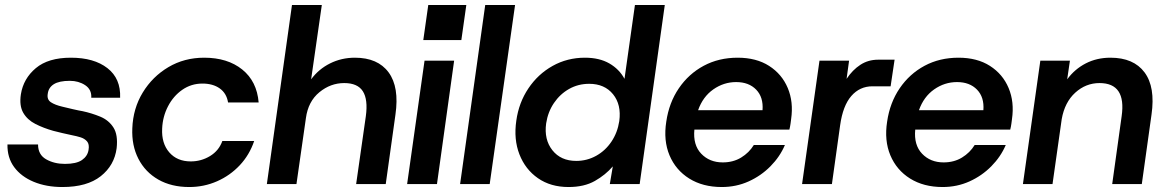

<svg xmlns="http://www.w3.org/2000/svg" viewBox="-20 -740 4687 772"><path d="M231 12Q166 12 115.5 -9Q65 -30 37 -68Q9 -106 10 -159H133Q133 -118 165.5 -99.5Q198 -81 241 -81Q287 -81 309.5 -96.5Q332 -112 336 -137Q340 -160 330 -171.5Q320 -183 303.5 -188Q287 -193 271 -196Q253 -200 230.5 -205Q208 -210 194 -214Q155 -225 122.5 -241.5Q90 -258 73.5 -286.5Q57 -315 64 -361Q74 -424 124 -466Q174 -508 265 -508Q358 -508 412 -466Q466 -424 463 -347H347Q349 -380 322.5 -397.5Q296 -415 261 -415Q218 -415 196.5 -401.5Q175 -388 172 -363Q168 -340 184.5 -329Q201 -318 231 -311Q247 -307 273 -301Q299 -295 312 -293Q349 -285 383 -271Q417 -257 436 -227.5Q455 -198 449 -144Q440 -75 385 -31.5Q330 12 231 12Z M741 12Q669 12 616.5 -18Q564 -48 536.5 -101.5Q509 -155 512 -224Q515 -304 554 -368Q593 -432 657 -470Q721 -508 801 -508Q895 -508 954 -460.5Q1013 -413 1020 -328H897Q891 -365 863.5 -384.5Q836 -404 794 -404Q749 -404 713 -379Q677 -354 655.5 -312.5Q634 -271 632 -223Q629 -164 660.5 -127.5Q692 -91 747 -91Q789 -91 824.5 -112.5Q860 -134 874 -173H1002Q983 -117 944 -75.5Q905 -34 852.5 -11Q800 12 741 12Z M1412 0 1451 -273Q1460 -340 1439 -373Q1418 -406 1364 -406Q1309 -406 1264 -369Q1219 -332 1210 -265L1172 0H1053L1154 -720H1274L1231 -421Q1261 -462 1307 -485Q1353 -508 1407 -508Q1499 -508 1542.5 -449Q1586 -390 1570 -279L1531 0Z M1682 -579 1702 -720H1855L1835 -579ZM1617 0 1687 -496H1806L1737 0Z M1830 0 1931 -720H2051L1949 0Z M2266 12Q2194 12 2143 -23.5Q2092 -59 2068.5 -119.5Q2045 -180 2056 -255Q2066 -327 2104.5 -384.5Q2143 -442 2202 -475Q2261 -508 2332 -508Q2390 -508 2430 -485Q2470 -462 2491 -423L2533 -720H2653L2552 0H2432L2444 -71Q2415 -37 2372 -12.5Q2329 12 2266 12ZM2297 -93Q2340 -93 2377 -113.5Q2414 -134 2438.5 -170.5Q2463 -207 2470 -253Q2479 -319 2445 -361Q2411 -403 2349 -403Q2305 -403 2268.5 -382.5Q2232 -362 2207.5 -326Q2183 -290 2176 -244Q2167 -179 2201 -136Q2235 -93 2297 -93Z M2882 12Q2806 12 2751.5 -22Q2697 -56 2672 -115.5Q2647 -175 2659 -251Q2670 -327 2709.5 -385Q2749 -443 2809.5 -475.5Q2870 -508 2946 -508Q3021 -508 3072.5 -475Q3124 -442 3147.5 -386Q3171 -330 3161 -261Q3160 -253 3158.5 -242Q3157 -231 3154 -219H2772Q2766 -157 2799.5 -122Q2833 -87 2886 -87Q2928 -87 2960 -106.5Q2992 -126 3011 -157H3136Q3116 -110 3078 -71.5Q3040 -33 2990 -10.5Q2940 12 2882 12ZM2940 -410Q2890 -410 2848 -380.5Q2806 -351 2787 -297H3046Q3050 -349 3020.5 -379.5Q2991 -410 2940 -410Z M3205 0 3275 -496H3394L3384 -423Q3408 -459 3439.5 -479.5Q3471 -500 3511 -500H3577L3561 -393H3488Q3437 -393 3403 -354Q3369 -315 3358 -236L3325 0Z M3770 12Q3694 12 3639.5 -22Q3585 -56 3560 -115.5Q3535 -175 3547 -251Q3558 -327 3597.5 -385Q3637 -443 3697.5 -475.5Q3758 -508 3834 -508Q3909 -508 3960.5 -475Q4012 -442 4035.5 -386Q4059 -330 4049 -261Q4048 -253 4046.5 -242Q4045 -231 4042 -219H3660Q3654 -157 3687.5 -122Q3721 -87 3774 -87Q3816 -87 3848 -106.5Q3880 -126 3899 -157H4024Q4004 -110 3966 -71.5Q3928 -33 3878 -10.5Q3828 12 3770 12ZM3828 -410Q3778 -410 3736 -380.5Q3694 -351 3675 -297H3934Q3938 -349 3908.5 -379.5Q3879 -410 3828 -410Z M4452 0 4490 -273Q4509 -406 4401 -406Q4346 -406 4303.5 -367.5Q4261 -329 4249 -261L4212 0H4093L4163 -496H4282L4271 -421Q4301 -462 4345.5 -485Q4390 -508 4445 -508Q4538 -508 4582 -449Q4626 -390 4610 -279L4571 0Z"/></svg>

Font: Host Grotesk SemiBold
Style: Italic
Weight: 600
Italic angle: -8°
Designer: Doğukan Karapınar based on Poppins by Indian Type Foundry, Jonny Pinhorn
Foundry: Element Type
Version: Version 1.001; ttfautohint (v1.8.4.7-5d5b)